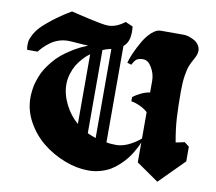

<svg xmlns="http://www.w3.org/2000/svg" viewBox="-87 -928 1159 1029"><g transform="rotate(10 492.5 -414.0)"><path d="M837.9 -807.1Q847.2 -807.1 861.1 -803Q875 -798.8 890.4 -791Q905.8 -783.2 916.5 -768.6Q927.2 -753.9 927.2 -735.8Q927.2 -721.7 921.6 -708.7Q916 -695.8 907.7 -681.4Q899.4 -667 891.4 -647.5Q883.3 -627.9 877.7 -591.3Q872.1 -554.7 872.1 -506.3Q872.1 -420.4 875.7 -360.6Q879.4 -300.8 892.1 -231Q900.9 -232.4 917 -236.1Q933.1 -239.7 939.9 -241.2Q952.1 -231.4 965.8 -221.2V-141.1L832 -6.8Q782.7 -41.5 710.9 -90.8V-199.2Q706.1 -187 700.4 -175.5Q694.8 -164.1 682.4 -143.1Q669.9 -122.1 656 -104.7Q642.1 -87.4 620.8 -67.4Q599.6 -47.4 576.7 -33.7Q553.7 -20 522.2 -11Q490.7 -2 457 -2Q392.6 -2 325.7 -28.1Q258.8 -54.2 205.3 -97.7Q151.9 -141.1 117.9 -203.1Q84 -265.1 84 -331.5Q84 -341.3 84.2 -347.7Q84.5 -354 86.7 -373Q88.9 -392.1 92.8 -407.2Q96.7 -422.4 105.5 -446.3Q114.3 -470.2 126.5 -490.2Q138.7 -510.3 158.4 -534.9Q178.2 -559.6 202.9 -580.3Q227.5 -601.1 262.9 -622.6Q298.3 -644 339.8 -661.1Q316.4 -661.6 280.5 -664.6Q244.6 -667.5 230 -667.5Q203.6 -667.5 179.2 -659.2Q154.8 -650.9 135.5 -636.7Q116.2 -622.6 103.3 -609.6Q90.3 -596.7 79.1 -582H22Q19.5 -595.2 19.5 -608.4Q19.5 -621.1 21.5 -631.8Q23.4 -642.6 34.7 -664.3Q45.9 -686 65.9 -707.8Q85.9 -729.5 126.5 -761Q167 -792.5 223.1 -826.2Q229.5 -824.7 262.7 -816.9Q295.9 -809.1 323.5 -802.7Q351.1 -796.4 381.6 -790.8Q412.1 -785.2 425.3 -785.2Q451.7 -785.2 476.1 -796.1Q500.5 -807.1 516.1 -820.8L557.1 -803.2Q566.4 -722.7 526.9 -691.9V-167.5Q546.4 -162.6 579.1 -162.6Q640.6 -162.6 710.9 -220.2V-363.8Q695.3 -379.4 668.5 -391.8Q641.6 -404.3 620.1 -407.2V-430.2Q637.2 -443.8 662.1 -455.8Q687 -467.8 710.9 -471.2V-534.2Q710.9 -571.8 690.9 -606Q670.9 -640.1 643.6 -640.1Q621.6 -640.1 609.9 -632.6Q598.1 -625 585.9 -600.1L563 -606.9Q568.8 -630.4 583 -662.4Q597.2 -694.3 616.5 -727.8Q635.7 -761.2 660.9 -784.2Q686 -807.1 709.5 -807.1ZM465.8 -180.2V-665Q437.5 -658.7 419.9 -650.9V-198.2Q445.3 -186.5 465.8 -180.2ZM358.9 -617.2Q350.6 -610.8 342 -603.8Q333.5 -596.7 317.6 -578.9Q301.8 -561 290.5 -542.2Q279.3 -523.4 270.3 -495.1Q261.2 -466.8 261.2 -437Q261.2 -383.3 288.6 -328.6Q315.9 -273.9 358.9 -237.8Z"/></g></svg>

Font: KJV1611
Style: Regular
Weight: 400
Version: Version 3.6.1